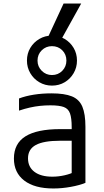

<svg xmlns="http://www.w3.org/2000/svg" viewBox="-20 -1060 590 1090"><path d="M283 10Q176 10 117.5 -35Q59 -80 59 -160Q59 -245 124.5 -286Q190 -327 322 -327H423V-261H321Q228 -261 183.5 -237Q139 -213 139 -161Q139 -112 175.5 -84.5Q212 -57 277 -57Q312 -57 347 -65Q382 -73 405 -86L387 -42V-338Q387 -389 377.5 -416Q368 -443 342 -452.5Q316 -462 266 -462Q236 -462 207.5 -459Q179 -456 150 -449.5Q121 -443 88 -432V-501Q125 -515 172 -522.5Q219 -530 272 -530Q346 -530 388 -513Q430 -496 447.5 -454.5Q465 -413 465 -340V-22Q431 -8 381 1Q331 10 283 10ZM275 -574Q236 -574 203.5 -593Q171 -612 152 -644.5Q133 -677 133 -716Q133 -756 152 -788Q171 -820 203.5 -839Q236 -858 275 -858Q315 -858 347 -839Q379 -820 398 -788Q417 -756 417 -716Q417 -677 398 -644.5Q379 -612 347 -593Q315 -574 275 -574ZM275 -634Q310 -634 333.5 -658Q357 -682 357 -716Q357 -751 333.5 -774.5Q310 -798 275 -798Q241 -798 217 -774.5Q193 -751 193 -716Q193 -682 217 -658Q241 -634 275 -634ZM319 -820H239L341 -1040H441Z"/></svg>

Font: M PLUS Code Latin SemiExpanded
Style: Regular
Weight: 400
Width: 6
Designer: Coji Morishita
Foundry: UNDERFOREST DESIGN
Version: Version 1.002; ttfautohint (v1.8.3)